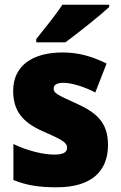

<svg xmlns="http://www.w3.org/2000/svg" viewBox="-20 -786 513 816"><path d="M444 -756V-766H245C216 -721 168 -663 134 -620V-606H258C311 -645 404 -719 444 -756ZM439 -170C439 -263 393 -306 307 -345C223 -383 208 -390 208 -410C208 -426 223 -434 250 -434C285 -434 339 -417 385 -393L433 -516C370 -547 313 -563 246 -563C117 -563 36 -506 36 -400C36 -314 77 -266 160 -229C247 -191 265 -180 265 -158C265 -138 248 -129 210 -129C165 -129 96 -145 37 -174V-21C96 3 151 10 221 10C371 10 439 -60 439 -170Z"/></svg>

Font: Noto Sans Telugu SemiCondensed Black
Style: Regular
Weight: 900
Width: 4
Designer: Jelle Bosma - Monotype Design Team
Foundry: Monotype Imaging Inc.
Version: Version 2.005